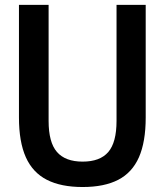

<svg xmlns="http://www.w3.org/2000/svg" viewBox="-20 -760 677 790"><path d="M320 9.5Q231 9.5 172.8 -20.2Q114.5 -50 86.2 -113.2Q58 -176.5 58 -276.5V-740H180V-262.5Q180 -174 214.5 -134.5Q249 -95 320 -95Q391.5 -95 425.5 -134.5Q459.5 -174 459.5 -262.5V-740H579.5V-276.5Q579.5 -176.5 551.8 -113.2Q524 -50 466.5 -20.2Q409 9.5 320 9.5Z"/></svg>

Font: Encode Sans SC Condensed SemiBold
Style: Regular
Weight: 600
Width: 3
Designer: Multiple Designers
Foundry: Impallari Type
Version: Version 3.002